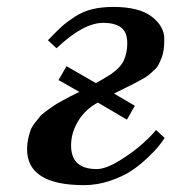

<svg xmlns="http://www.w3.org/2000/svg" viewBox="-20 -522 495 554"><path d="M58.1 -91.8Q58.1 -106.4 61 -120.1Q64 -133.8 67.6 -144.5Q71.3 -155.3 79.8 -166.3Q88.4 -177.2 94.2 -184.6Q100.1 -191.9 113.3 -201.4Q126.5 -210.9 133.8 -216.1Q141.1 -221.2 158 -230.5Q174.8 -239.7 182.4 -243.7Q189.9 -247.6 209 -256.8L148.9 -291L171.9 -331.1L256.8 -282.2Q273.9 -291.5 298.8 -307.1Q327.6 -326.7 337.4 -348.1Q347.2 -369.6 347.2 -397Q347.2 -429.7 329.1 -442.9Q311 -456.1 277.8 -456.1Q220.7 -456.1 143.1 -382.8L118.2 -405.8Q142.6 -431.2 157.2 -444.6Q171.9 -458 195.3 -473.4Q218.8 -488.8 245.8 -495.4Q272.9 -502 307.1 -502Q381.3 -502 417.7 -474.1Q454.1 -446.3 454.1 -409.2Q454.1 -393.1 452.4 -379.6Q450.7 -366.2 446.3 -355.2Q441.9 -344.2 437.7 -335.9Q433.6 -327.6 424.6 -319.3Q415.5 -311 408.7 -305.4Q401.9 -299.8 388.4 -292.5Q375 -285.2 365.7 -280.3Q356.4 -275.4 338.6 -266.8Q320.8 -258.3 309.1 -252L369.1 -216.8L346.2 -176.8L262.2 -226.1Q260.7 -225.1 258.1 -223.6Q255.4 -222.2 253.9 -221.2Q222.2 -201.7 203.6 -169.4Q185.1 -137.2 185.1 -102.1Q185.1 -34.2 258.8 -34.2Q285.6 -34.2 325 -58.6Q364.3 -83 391.4 -107.4Q418.5 -131.8 430.2 -147L455.1 -124Q447.8 -112.8 437.5 -99.9Q427.2 -86.9 404.8 -65.7Q382.3 -44.4 357.7 -28.3Q333 -12.2 296.6 0Q260.3 12.2 222.2 12.2Q58.1 12.2 58.1 -91.8Z"/></svg>

Font: Linguistics Pro
Style: Bold Italic
Weight: 700
Italic angle: -12°
Designer: Stefan Peev, Context Ltd
Foundry: Stefan Peev, Context Ltd
Version: Version 001.000